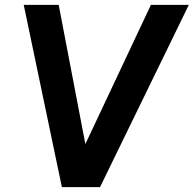

<svg xmlns="http://www.w3.org/2000/svg" viewBox="-20 -765 792 785"><path d="M389 0 752 -745H597L329 -176L220 -745H77L233 0Z"/></svg>

Font: Plus Jakarta Sans
Style: Bold Italic
Weight: 700
Italic angle: -8°
Designer: Gumpita Rahayu
Foundry: Tokotype
Version: Version 2.071;gftools[0.9.30]